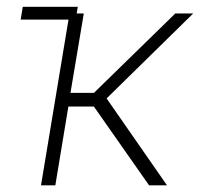

<svg xmlns="http://www.w3.org/2000/svg" viewBox="-20 -556 600 576"><path d="M42 -497.1 48.3 -535.6H213.4L210 -515.6H231.4L191.4 -277.3H261.7L505.9 -515.6H559.6L299.8 -260.7L481 0H427.2L261.7 -236.3H185.1L146 0H103L185.5 -497.1Z"/></svg>

Font: Inter Display ExtraLight
Style: Italic
Weight: 200
Italic angle: -9.39999°
Designer: Rasmus Andersson
Foundry: rsms
Version: Version 4.000;git-a52131595